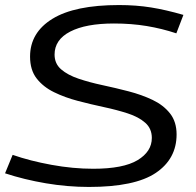

<svg xmlns="http://www.w3.org/2000/svg" viewBox="-23 -730 775 760"><path d="M703 -671 675 -598Q618 -617 557.5 -627Q497 -637 428 -637Q317 -637 255 -605Q193 -573 193 -514Q193 -478 219 -455.5Q245 -433 288 -418.5Q331 -404 382.5 -393Q434 -382 486 -368.5Q538 -355 581 -334.5Q624 -314 650 -281Q676 -248 676 -198Q676 -101 593.5 -45.5Q511 10 329 10Q244 10 158.5 -4.5Q73 -19 -3 -44L27 -117Q96 -93 181 -77.5Q266 -62 346 -62Q465 -62 521.5 -96Q578 -130 578 -184Q578 -221 552 -244Q526 -267 483 -281Q440 -295 388.5 -306Q337 -317 285.5 -330.5Q234 -344 191 -365Q148 -386 122 -419.5Q96 -453 96 -506Q96 -601 184.5 -655.5Q273 -710 448 -710Q516 -710 575 -700.5Q634 -691 703 -671Z"/></svg>

Font: Georama Extended
Style: Italic
Weight: 400
Width: 7
Italic angle: -9°
Designer: Jean-Baptiste Levee
Foundry: Production Type
Version: Version 1.000